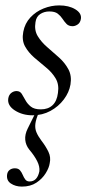

<svg xmlns="http://www.w3.org/2000/svg" viewBox="-20 -416 342 711"><path d="M100.8 11Q63 11 34.8 -7.2Q6.6 -25.4 10.6 -51.4Q12.8 -65 21.8 -71.9Q30.8 -78.8 41.2 -78.8Q54 -78.8 60.6 -68.4Q67.2 -58 74.2 -44.9Q81.2 -31.8 94 -21.4Q106.8 -11 131.2 -11Q158 -11 174.4 -26.2Q190.8 -41.4 194.6 -71.8Q199.4 -103 186.1 -125.5Q172.8 -148 150.5 -166.1Q128.2 -184.2 106.8 -202.8Q85.4 -221.4 72.8 -244.1Q60.2 -266.8 66.2 -298.2Q72 -329.4 92.4 -351.3Q112.8 -373.2 141.2 -384.6Q169.6 -396 199.2 -396Q235 -396 258.8 -381.6Q282.6 -367.2 279.6 -346.4Q277.4 -332 267.8 -325.5Q258.2 -319 249 -319Q234.6 -319 226.6 -327.2Q218.6 -335.4 211.5 -346.3Q204.4 -357.2 193.8 -365.4Q183.2 -373.6 162.6 -373.6Q143.8 -373.6 129 -364Q114.2 -354.4 111.4 -333.8Q106.4 -304.2 119.7 -282.2Q133 -260.2 155 -241.3Q177 -222.4 198.8 -202.8Q220.6 -183.2 233.4 -159.2Q246.2 -135.2 241 -103.2Q236.2 -74.2 216.4 -47.8Q196.6 -21.4 166.7 -5.2Q136.8 11 100.8 11ZM61 275Q37.2 275 19.9 263.3Q2.6 251.6 6.6 228.4Q8.6 218.4 16.4 212.8Q24.2 207.2 35 207.2Q47.6 207.2 53.9 214.5Q60.2 221.8 64.2 231.6Q68.2 241.4 73.7 248.7Q79.2 256 89.4 256Q118 256 125.8 218.4Q127.8 201 117.7 180.8Q107.6 160.6 88.4 138Q75.4 121.8 73.5 101.9Q71.6 82 82.6 60L112.4 0H124.4Q113.4 24 111.1 41.5Q108.8 59 114.8 73.5Q120.8 88 132.8 104Q149.6 125.8 159.3 146Q169 166.2 164.2 187.8Q162 204.8 149.3 225.4Q136.6 246 114.7 260.5Q92.8 275 61 275Z"/></svg>

Font: Cormorant Garamond Light
Style: Italic
Weight: 300
Italic angle: -10°
Designer: Christian Thalmann (Catharsis Fonts)
Foundry: Catharsis Fonts
Version: Version 4.001